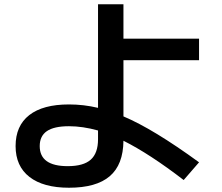

<svg xmlns="http://www.w3.org/2000/svg" viewBox="-20 -826 1040 899"><path d="M53 -142Q53 -237 117 -287Q181 -337 303 -337Q372 -337 439 -321V-806H558V-645H912V-544H558V-281Q698 -222 912 -66L840 17Q680 -106 558 -167Q557 -55 494 -1Q431 53 303 53Q183 53 118 2.5Q53 -48 53 -142ZM297 -48Q371 -48 405 -78.5Q439 -109 439 -174V-215Q367 -235 303 -235Q233 -235 199.5 -212Q166 -189 166 -142Q166 -48 297 -48Z"/></svg>

Font: Enso SemiBold
Style: Regular
Weight: 600
Designer: Coji Morishita
Foundry: UNDERFOREST DESIGN
Version: Version 1.000